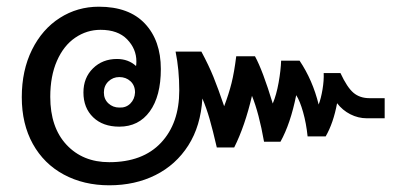

<svg xmlns="http://www.w3.org/2000/svg" viewBox="-20 -590 1213 573"><path d="M45 -300Q45 -380 75.5 -441.5Q106 -503 158.5 -536.5Q211 -570 275 -570Q365 -570 412.5 -519.5Q460 -469 460 -384Q460 -303 427 -257.5Q394 -212 336 -212Q287 -212 258 -240Q229 -268 229 -314Q229 -358 257.5 -386Q286 -414 329 -414Q363 -414 386 -393Q387 -398 387 -407Q387 -444 359.5 -472.5Q332 -501 280 -501Q239 -501 204.5 -477.5Q170 -454 150 -408.5Q130 -363 130 -301Q130 -210 178.5 -158Q227 -106 306 -106Q406 -106 460.5 -164Q515 -222 515 -320Q515 -382 504 -436H581Q603 -395 617 -360.5Q631 -326 649 -273Q663 -310 671 -342Q679 -374 685 -422H741Q764 -380 794 -281Q805 -307 811.5 -343.5Q818 -380 819 -409H874Q913 -351 931 -278Q938 -296 942.5 -323Q947 -350 946 -372H996Q1016 -329 1035 -313Q1054 -297 1083 -297H1128V-237H1075Q1049 -237 1025.5 -249Q1002 -261 986 -282Q975 -223 952 -183H898Q894 -222 884.5 -255.5Q875 -289 864 -306Q847 -221 817 -167H768Q753 -252 732 -304Q711 -214 679 -150H627Q615 -202 605.5 -235Q596 -268 584 -296Q579 -214 542 -156Q505 -98 444 -67.5Q383 -37 306 -37Q230 -37 170.5 -69Q111 -101 78 -160.5Q45 -220 45 -300ZM383 -314Q383 -335 369.5 -347.5Q356 -360 336 -360Q317 -360 303.5 -347Q290 -334 290 -314Q290 -294 303.5 -281.5Q317 -269 336 -269Q356 -268 369 -281Q382 -294 383 -314Z"/></svg>

Font: Niramit
Style: Regular
Weight: 400
Version: Version 1.000; ttfautohint (v1.6)